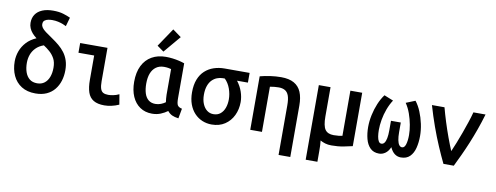

<svg xmlns="http://www.w3.org/2000/svg" viewBox="-74 -1203 4629 1792"><g transform="rotate(10 2240.0 -306.5)"><path d="M281 14Q203 14 149 -20Q95 -54 67.5 -113.5Q40 -173 40 -248Q40 -298 57.5 -345.5Q75 -393 111 -432Q147 -471 203 -495Q179 -513 161 -533.5Q143 -554 133 -578Q123 -602 123 -628Q123 -674 145 -707Q167 -740 209.5 -758Q252 -776 312 -776Q369 -776 409.5 -763.5Q450 -751 477 -738L453 -654Q442 -660 422 -668Q402 -676 375.5 -682Q349 -688 318 -688Q302 -688 282 -684.5Q262 -681 247.5 -670Q233 -659 233 -635Q233 -617 244.5 -601Q256 -585 280.5 -566.5Q305 -548 344 -522Q381 -497 413 -470.5Q445 -444 469 -412Q493 -380 506.5 -339.5Q520 -299 520 -247Q520 -194 505.5 -147Q491 -100 461.5 -63.5Q432 -27 387 -6.5Q342 14 281 14ZM281 -82Q322 -82 350 -103.5Q378 -125 392.5 -163Q407 -201 407 -251Q407 -304 388 -338.5Q369 -373 340.5 -398Q312 -423 282 -442Q237 -426 208.5 -397Q180 -368 167 -331.5Q154 -295 154 -254Q154 -205 167.5 -166Q181 -127 209 -104.5Q237 -82 281 -82Z M934 12Q870 12 831.5 -11Q793 -34 777 -81Q761 -128 761 -200V-430H612V-522H871V-206Q871 -162 879 -136.5Q887 -111 905 -101Q923 -91 954 -91Q971 -91 999 -96Q1027 -101 1056 -115L1072 -19Q1036 -3 1001 4.5Q966 12 934 12Z M1386 11Q1320 11 1271.5 -22Q1223 -55 1197 -114.5Q1171 -174 1171 -254Q1171 -344 1202 -406.5Q1233 -469 1290 -501.5Q1347 -534 1423 -534Q1455 -534 1487.5 -530Q1520 -526 1549.5 -519Q1579 -512 1601 -504V-174Q1601 -125 1611.5 -107.5Q1622 -90 1654 -83L1637 11Q1599 6 1575.5 -5Q1552 -16 1532 -40Q1504 -19 1467 -4Q1430 11 1386 11ZM1401 -84Q1429 -84 1454 -94Q1479 -104 1496 -117Q1494 -132 1492 -150.5Q1490 -169 1490 -187V-430Q1481 -433 1462 -436Q1443 -439 1423 -439Q1378 -439 1347 -416.5Q1316 -394 1300.5 -354Q1285 -314 1285 -257Q1285 -205 1297 -166Q1309 -127 1335 -105.5Q1361 -84 1401 -84ZM1391 -578 1328 -623 1446 -798 1527 -739Z M1951 14Q1904 14 1862 -3.5Q1820 -21 1788 -55Q1756 -89 1738 -138Q1720 -187 1720 -251Q1720 -322 1740 -373Q1760 -424 1796 -457Q1832 -490 1879.5 -506Q1927 -522 1982 -522H2218V-430H2115Q2149 -386 2166 -336.5Q2183 -287 2183 -239Q2183 -170 2155.5 -112.5Q2128 -55 2076 -20.5Q2024 14 1951 14ZM1951 -84Q1991 -84 2017.5 -106Q2044 -128 2057 -164.5Q2070 -201 2070 -244Q2070 -295 2052 -345.5Q2034 -396 1999 -430H1980Q1954 -430 1927.5 -420Q1901 -410 1879.5 -388.5Q1858 -367 1845.5 -332Q1833 -297 1833 -248Q1833 -198 1848.5 -161Q1864 -124 1890.5 -104Q1917 -84 1951 -84Z M2617 185V-284Q2617 -344 2605 -376.5Q2593 -409 2569 -422.5Q2545 -436 2510 -436Q2490 -436 2469 -434Q2448 -432 2427 -428V0H2316V-507Q2361 -519 2413 -526.5Q2465 -534 2516 -534Q2591 -534 2638 -507.5Q2685 -481 2706.5 -429.5Q2728 -378 2728 -302V185Z M2874 185V-522H2985V-245Q2985 -156 3009.5 -121Q3034 -86 3091 -86Q3116 -86 3139.5 -88.5Q3163 -91 3173 -94V-522H3285V-16Q3252 -8 3200.5 2Q3149 12 3087 12Q3053 12 3027 4Q3001 -4 2980 -16Q2983 8 2984 32.5Q2985 57 2985 86V185Z M3538 10Q3485 10 3453.5 -21.5Q3422 -53 3408.5 -105Q3395 -157 3395 -217Q3395 -273 3407.5 -331.5Q3420 -390 3442 -442.5Q3464 -495 3494 -535L3581 -500Q3554 -459 3535 -408Q3516 -357 3507 -305Q3498 -253 3498 -208Q3498 -174 3502.5 -146Q3507 -118 3517 -101.5Q3527 -85 3543 -85Q3560 -85 3571.5 -100Q3583 -115 3589 -145.5Q3595 -176 3595 -220V-311H3688V-220Q3688 -176 3694 -145.5Q3700 -115 3711.5 -100Q3723 -85 3739 -85Q3762 -85 3773 -120Q3784 -155 3784 -209Q3784 -254 3774.5 -305.5Q3765 -357 3747 -408Q3729 -459 3701 -500L3788 -535Q3818 -497 3840 -444Q3862 -391 3874.5 -332Q3887 -273 3887 -217Q3887 -157 3874 -105Q3861 -53 3829.5 -21.5Q3798 10 3744 10Q3711 10 3685 -9.5Q3659 -29 3641 -69Q3624 -29 3596.5 -9.5Q3569 10 3538 10Z M4147 0Q4114 -68 4078 -151.5Q4042 -235 4008.5 -328.5Q3975 -422 3946 -522H4065Q4081 -461 4103.5 -389.5Q4126 -318 4151 -250Q4176 -182 4198 -130Q4215 -169 4234.5 -217.5Q4254 -266 4273 -319Q4292 -372 4309.5 -424Q4327 -476 4339 -522H4454Q4432 -447 4406.5 -375.5Q4381 -304 4353.5 -237.5Q4326 -171 4298 -111Q4270 -51 4245 0Z"/></g></svg>

Font: Ubuntu Sans Mono Medium
Style: Regular
Weight: 500
Monospace: yes
Designer: Dalton Maag Ltd
Foundry: Dalton Maag Ltd
Version: Version 1.006